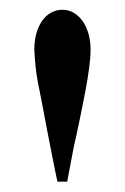

<svg xmlns="http://www.w3.org/2000/svg" viewBox="-20 -772 250 385"><path d="M95.2 -407.7Q93.8 -413.1 90.6 -429.4Q87.4 -445.8 83 -467.3Q78.6 -488.8 74.2 -512.5Q69.8 -536.1 65.9 -556.4Q62 -576.7 59.3 -590.3Q56.6 -604 56.2 -605.5Q52.7 -623.5 51 -642.1Q49.3 -660.6 48.8 -672.4Q48.8 -689.5 52.7 -704.1Q56.6 -718.8 64 -729.5Q71.3 -740.2 81.8 -746.3Q92.3 -752.4 105.5 -752.4Q117.7 -752.4 127.9 -746.3Q138.2 -740.2 145.8 -729.5Q153.3 -718.8 157.5 -704.1Q161.6 -689.5 161.6 -672.4Q161.6 -656.7 158.7 -635.3Q155.8 -613.8 151.4 -590.3Q147 -566.9 142.1 -543.2Q137.2 -519.5 132.8 -499Q127.4 -476.6 123.3 -453.1Q119.1 -429.7 114.7 -407.7Z"/></svg>

Font: XB Niloofar
Style: Bold
Weight: 700
Designer: Behnam
Foundry: Irmug
Version: Version 7.201 2008